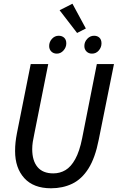

<svg xmlns="http://www.w3.org/2000/svg" viewBox="-20 -999 640 1031"><path d="M254 12Q160 12 110.5 -42.5Q61 -97 61 -188Q61 -213 63.5 -235.5Q66 -258 71 -284L145 -655H239L164 -279Q159 -257 156 -237Q153 -217 153 -198Q153 -136 181.5 -102Q210 -68 266 -68Q302 -68 331.5 -85.5Q361 -103 384 -144.5Q407 -186 421 -256L500 -655H592L510 -248Q491 -151 455 -94Q419 -37 368 -12.5Q317 12 254 12ZM285 -711Q267 -711 255.5 -722.5Q244 -734 244 -752Q244 -774 259 -790.5Q274 -807 295 -807Q313 -807 324.5 -796.5Q336 -786 336 -766Q336 -745 321 -728Q306 -711 285 -711ZM474 -711Q456 -711 444.5 -722.5Q433 -734 433 -752Q433 -774 448.5 -790.5Q464 -807 485 -807Q503 -807 514 -796.5Q525 -786 525 -766Q525 -745 510.5 -728Q496 -711 474 -711ZM394 -822 300 -944 369 -979 441 -846Z"/></svg>

Font: Source Code Pro ExtraLight Medium
Style: Italic
Weight: 500
Italic angle: -11°
Monospace: yes
Version: Version 1.016;hotconv 1.0.116;makeotfexe 2.5.65601